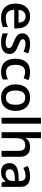

<svg xmlns="http://www.w3.org/2000/svg" viewBox="1426 -2226 810 3703"><g transform="rotate(90 1831.5 -375.0)"><path d="M317.9 9.8Q191.9 9.8 120.8 -63.7Q49.8 -137.2 49.8 -266.1Q49.8 -398.4 115.7 -474.1Q181.6 -549.8 296.9 -549.8Q403.8 -549.8 465.8 -484.9Q527.8 -419.9 527.8 -306.2V-244.1H168Q170.4 -165.5 210.4 -123.3Q250.5 -81.1 323.2 -81.1Q371.1 -81.1 412.4 -90.1Q453.6 -99.1 501 -120.1V-26.9Q459 -6.8 416 1.5Q373 9.8 317.9 9.8ZM296.9 -462.9Q242.2 -462.9 209.2 -428.2Q176.3 -393.6 169.9 -327.1H415Q414.1 -394 382.8 -428.5Q351.6 -462.9 296.9 -462.9Z M1021 -153.8Q1021 -74.7 963.4 -32.5Q905.8 9.8 798.3 9.8Q690.4 9.8 625 -22.9V-122.1Q720.2 -78.1 802.2 -78.1Q908.2 -78.1 908.2 -142.1Q908.2 -162.6 896.5 -176.3Q884.8 -189.9 857.9 -204.6Q831.1 -219.2 783.2 -237.8Q689.9 -273.9 657 -310.1Q624 -346.2 624 -403.8Q624 -473.1 679.9 -511.5Q735.8 -549.8 832 -549.8Q927.2 -549.8 1012.2 -511.2L975.1 -424.8Q887.7 -460.9 828.1 -460.9Q737.3 -460.9 737.3 -409.2Q737.3 -383.8 761 -366.2Q784.7 -348.6 864.3 -317.9Q931.2 -292 961.4 -270.5Q991.7 -249 1006.3 -220.9Q1021 -192.9 1021 -153.8Z M1362.8 9.8Q1240.2 9.8 1176.5 -61.8Q1112.8 -133.3 1112.8 -267.1Q1112.8 -403.3 1179.4 -476.6Q1246.1 -549.8 1372.1 -549.8Q1457.5 -549.8 1525.9 -518.1L1491.2 -425.8Q1418.5 -454.1 1371.1 -454.1Q1231 -454.1 1231 -268.1Q1231 -177.2 1265.9 -131.6Q1300.8 -85.9 1368.2 -85.9Q1444.8 -85.9 1513.2 -124V-23.9Q1482.4 -5.9 1447.5 2Q1412.6 9.8 1362.8 9.8Z M2119.1 -271Q2119.1 -138.7 2051.3 -64.5Q1983.4 9.8 1862.3 9.8Q1786.6 9.8 1728.5 -24.4Q1670.4 -58.6 1639.2 -122.6Q1607.9 -186.5 1607.9 -271Q1607.9 -402.3 1675.3 -476.1Q1742.7 -549.8 1865.2 -549.8Q1982.4 -549.8 2050.8 -474.4Q2119.1 -398.9 2119.1 -271ZM1726.1 -271Q1726.1 -84 1864.3 -84Q2001 -84 2001 -271Q2001 -456.1 1863.3 -456.1Q1791 -456.1 1758.5 -408.2Q1726.1 -360.4 1726.1 -271Z M2365.7 0H2251V-759.8H2365.7Z M3004.9 0H2889.6V-332Q2889.6 -394.5 2864.5 -425.3Q2839.4 -456.1 2784.7 -456.1Q2712.4 -456.1 2678.5 -412.8Q2644.5 -369.6 2644.5 -268.1V0H2529.8V-759.8H2644.5V-566.9Q2644.5 -520.5 2638.7 -467.8H2646Q2669.4 -506.8 2711.2 -528.3Q2752.9 -549.8 2808.6 -549.8Q3004.9 -549.8 3004.9 -352.1Z M3502.4 0 3479.5 -75.2H3475.6Q3436.5 -25.9 3397 -8.1Q3357.4 9.8 3295.4 9.8Q3215.8 9.8 3171.1 -33.2Q3126.5 -76.2 3126.5 -154.8Q3126.5 -238.3 3188.5 -280.8Q3250.5 -323.2 3377.4 -327.1L3470.7 -330.1V-358.9Q3470.7 -410.6 3446.5 -436.3Q3422.4 -461.9 3371.6 -461.9Q3330.1 -461.9 3292 -449.7Q3253.9 -437.5 3218.8 -420.9L3181.6 -502.9Q3225.6 -525.9 3277.8 -537.8Q3330.1 -549.8 3376.5 -549.8Q3479.5 -549.8 3532 -504.9Q3584.5 -460 3584.5 -363.8V0ZM3331.5 -78.1Q3394 -78.1 3431.9 -113Q3469.7 -147.9 3469.7 -210.9V-257.8L3400.4 -254.9Q3319.3 -252 3282.5 -227.8Q3245.6 -203.6 3245.6 -153.8Q3245.6 -117.7 3267.1 -97.9Q3288.6 -78.1 3331.5 -78.1Z"/></g></svg>

Font: f1_31487          
Style: Regular
Weight: 600
Foundry: Ascender Corporation
Version: Version 1.10